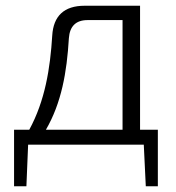

<svg xmlns="http://www.w3.org/2000/svg" viewBox="-20 -504 613 669"><path d="M530 -52H468V-484H275C203 -484 166 -448 162 -380C155 -266 137 -153 82 -52H29V145H72L78 0H481L488 145H530ZM407 -434V-52H140C194 -145 213 -252 220 -371C223 -412 244 -434 285 -434Z"/></svg>

Font: SnT
Style: Regular
Weight: 300
Designer: Natanael Gama
Version: Version 1.001;PS 001.001;hotconv 1.0.70;makeotf.lib2.5.58329